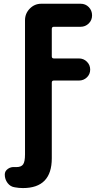

<svg xmlns="http://www.w3.org/2000/svg" viewBox="-20 -750 540 1001"><path d="M260.7 -610.4Q250 -610.4 250 -598.6V-456.1Q250 -445.3 260.7 -445.3H391.6Q416 -445.3 433.1 -428.2Q450.2 -411.1 450.2 -387.2Q450.2 -363.3 433.1 -346.7Q416 -330.1 391.6 -330.1H260.7Q250 -330.1 250 -319.3V75.2Q250 230.5 99.6 230.5Q78.1 230.5 57.6 226.6Q34.2 223.6 19.5 204.1Q4.9 184.6 4.9 160.2Q4.9 141.6 21 130.4Q37.1 119.1 57.6 121.1H65.4Q90.8 121.1 100.6 106.9Q110.4 92.8 110.4 54.7V-644.5Q110.4 -679.7 135.3 -705.1Q160.2 -730.5 195.3 -730.5H400.4Q425.8 -730.5 442.9 -712.9Q460 -695.3 460 -669.9Q460 -644.5 442.4 -627.4Q424.8 -610.4 400.4 -610.4Z"/></svg>

Font: Rounded-X Mgen+ 1m bold
Style: Bold
Weight: 700
Designer: [Source Han Sans]
Ryoko NISHIZUKA  (kana & ideographs); Paul D. Hunt (Latin, Greek & Cyrillic); Wenlong ZHANG  (bopomofo
Version: Version 1.059.20150602